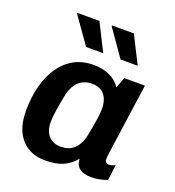

<svg xmlns="http://www.w3.org/2000/svg" viewBox="-135 -843 871 958"><g transform="rotate(20 300.0 -363.5)"><path d="M212 10Q160 10 121 -12.5Q82 -35 60 -80Q38 -125 38 -192Q38 -262 53.5 -322Q69 -382 99.5 -426.5Q130 -471 174.5 -496Q219 -521 279 -521Q327 -521 364.5 -503.5Q402 -486 422 -454L443 -511H553L503 -157Q499 -131 498 -119.5Q497 -108 497 -99Q497 -90 503 -84.5Q509 -79 518 -79Q526 -79 534.5 -81.5Q543 -84 552 -89L541 -6Q525 0 504 5Q483 10 457 10Q415 10 393.5 -7Q372 -24 372 -57Q341 -21 304 -5.5Q267 10 212 10ZM263 -81Q303 -81 329 -103.5Q355 -126 367 -168Q380 -230 385.5 -268Q391 -306 391 -328Q391 -376 368.5 -403Q346 -430 303 -430Q262 -430 235 -406.5Q208 -383 196 -338Q185 -283 179 -243.5Q173 -204 173 -179Q173 -152 182.5 -129.5Q192 -107 212 -94Q232 -81 263 -81ZM394 -592 295 -734 297 -737H412L485 -592ZM211 -592 111 -734 113 -737H229L302 -592Z"/></g></svg>

Font: Chivo Mono Medium SemiBold
Style: Italic
Weight: 600
Italic angle: -8.05°
Monospace: yes
Version: Version 1.008